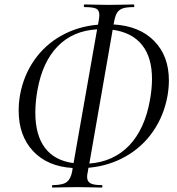

<svg xmlns="http://www.w3.org/2000/svg" viewBox="-20 -745 797 864"><path d="M262 98Q246 99 217 99Q214 99 214 93.5Q214 88 217 88Q263 88 281 73.5Q299 59 305 25L307 11Q193 4 128.5 -65.5Q64 -135 64 -247Q64 -281 70 -317Q86 -405 134 -474Q182 -543 256 -584.5Q330 -626 421 -634L424 -651Q427 -666 427 -677Q427 -699 413 -706Q399 -713 361 -713Q357 -713 357 -719Q357 -725 361 -725Q392 -725 409 -724L469 -723L538 -724Q554 -725 581 -725Q584 -725 584.5 -719Q585 -713 581 -713Q548 -713 531.5 -707Q515 -701 506.5 -687Q498 -673 493 -645L491 -635Q608 -628 674 -560.5Q740 -493 740 -383Q740 -351 734 -315Q718 -225 669 -154Q620 -83 544.5 -40.5Q469 2 378 10L375 29Q372 41 372 51Q372 71 386.5 79.5Q401 88 437 88Q441 88 441 93.5Q441 99 437 99Q408 99 391 98L328 97ZM562 -91Q632 -165 655 -296Q664 -347 664 -390Q664 -487 619 -543Q574 -599 487 -611L382 -9Q491 -17 562 -91ZM417 -613Q309 -607 240.5 -537.5Q172 -468 149 -342Q139 -288 139 -238Q139 -137 182.5 -79.5Q226 -22 311 -11Z"/></svg>

Font: CormorantInfant-MediumItalic
Style: Italic
Weight: 500
Italic angle: -10°
Designer: Christian Thalmann (Catharsis Fonts)
Foundry: Catharsis Fonts
Version: Version 3.303